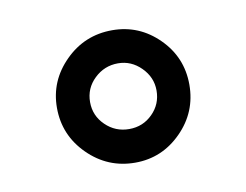

<svg xmlns="http://www.w3.org/2000/svg" viewBox="-42 -679 458 357"><g transform="rotate(-10 187.0 -500.0)"><path d="M124.5 -500Q124.5 -474.1 143.1 -456.1Q161.6 -438 187.7 -438Q213.9 -438 231.9 -456.1Q250 -474.1 250 -500Q250 -524.9 231.4 -543.5Q212.9 -562 188 -562Q162.1 -562 143.3 -543.9Q124.5 -525.9 124.5 -500ZM188 -374.5Q136.2 -374.5 99.1 -411.4Q62 -448.2 62 -500Q62 -550.8 98.9 -587.6Q135.7 -624.5 188 -624.5Q238.8 -624.5 275.4 -588.1Q312 -551.8 312 -500Q312 -448.2 275.4 -411.4Q238.8 -374.5 188 -374.5Z"/></g></svg>

Font: GOSTRUS
Style: type_B
Weight: 400
Designer: Юрий и Татьяна Кривогуз
Version: Version 02.00